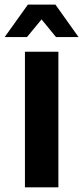

<svg xmlns="http://www.w3.org/2000/svg" viewBox="-45 -804 357 824"><path d="M-24.9 -645H70.8L133.3 -720.7L195.3 -645H292L192.9 -784.2H74.7ZM62 0H205.6V-582H62Z"/></svg>

Font: Decalotype SemiBold
Style: Regular
Weight: 600
Designer: Alfredo Marco Pradil
Foundry: Alfredo Marco Pradil
Version: Version 1.0